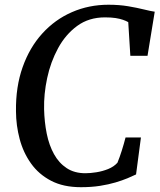

<svg xmlns="http://www.w3.org/2000/svg" viewBox="-20 -771 667 799"><path d="M316.9 8Q243.9 8 192.7 -18.7Q141.4 -45.4 109.2 -90.6Q76.9 -135.8 61.9 -192.2Q46.8 -248.7 46.5 -307.9Q45.1 -409.7 74.2 -491.6Q103.2 -573.5 155.9 -631.5Q208.6 -689.6 279.2 -720.4Q349.8 -751.3 431.6 -751.3Q475.8 -751.3 513.4 -745Q550.9 -738.6 579.1 -731.6Q607.3 -724.6 623.9 -722.3L593.9 -538.7H522.4L513.7 -678.9Q504.3 -684.2 491.6 -688.6Q479 -693 461 -695.9Q443 -698.7 416.7 -698.7Q349.8 -698.7 301.3 -663.2Q252.8 -627.7 221.7 -570.4Q190.6 -513.2 176.3 -446.2Q162 -379.3 163.5 -316.5Q164.8 -262.9 174.5 -214.7Q184.3 -166.5 204.8 -129.5Q225.2 -92.6 257.4 -71.4Q289.5 -50.1 335.3 -50.1Q355.6 -50.1 381 -54.1Q406.4 -58.1 430.1 -67.6Q453.8 -77.2 468.7 -93.8Q473.5 -105.1 477.9 -117.8Q482.4 -130.5 486.7 -144Q490.9 -157.5 495 -171.5Q499 -185.4 502.5 -199H566.5L546.2 -45.1Q532.2 -38.2 510.8 -29.3Q489.3 -20.3 460.7 -11.8Q432.2 -3.3 396.2 2.4Q360.2 8 316.9 8Z"/></svg>

Font: Merriweather 7pt Light
Style: Italic
Weight: 300
Italic angle: -7.8°
Designer: Eben Sorkin
Foundry: Eben Sorkin
Version: Version 2.200;gftools[0.9.31]